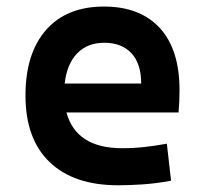

<svg xmlns="http://www.w3.org/2000/svg" viewBox="-20 -547 626 577"><path d="M335.4 9.8Q201.7 9.8 129.2 -59.8Q56.6 -129.4 56.6 -259.8Q56.6 -386.7 118.4 -457Q180.2 -527.3 292.5 -527.3Q400.9 -527.3 460.2 -462.9Q519.5 -398.4 519.5 -275.9Q519.5 -240.7 516.6 -209H179.7Q209 -101.6 347.2 -101.6Q381.3 -101.6 414.3 -105.2Q447.3 -108.9 481.4 -115.2L494.1 -3.9Q445.8 4.9 406 7.3Q366.2 9.8 335.4 9.8ZM174.3 -295.9H404.3Q404.3 -355.5 375 -387Q345.7 -418.5 293.5 -418.5Q242.7 -418.5 211.9 -386.7Q181.2 -355 174.3 -295.9Z"/></svg>

Font: Cascadia Mono PL SemiBold
Style: Regular
Weight: 600
Monospace: yes
Designer: Aaron Bell
Foundry: Saja Typeworks
Version: Version 2404.023; ttfautohint (v1.8.4)